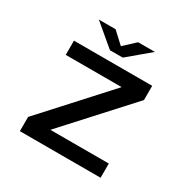

<svg xmlns="http://www.w3.org/2000/svg" viewBox="-195 -1090 1264 1275"><g transform="rotate(30 437.5 -452.0)"><path d="M120.5 0V-109L559.5 -591H131V-700H731V-591L291.5 -109H739.5V0ZM204 -904H332.5L419 -824L505.5 -904H634L468 -764.5H370Z"/></g></svg>

Font: Trispace SemiExpanded SemiBold
Style: Regular
Weight: 600
Width: 6
Designer: Tyler Finck
Foundry: Etcetera Type Company
Version: Version 1.210; ttfautohint (v1.8.3)